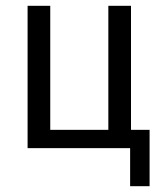

<svg xmlns="http://www.w3.org/2000/svg" viewBox="-20 -510 568 661"><path d="M428 131V0H75V-490H153V-63H353V-490H431V-63H495V131Z"/></svg>

Font: Nunito Sans 10pt Condensed
Style: Regular
Weight: 400
Width: 3
Designer: Vernon Adams
Foundry: Vernon Adams
Version: Version 3.101;gftools[0.9.27]